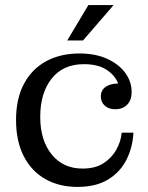

<svg xmlns="http://www.w3.org/2000/svg" viewBox="-20 -723 583 754"><path d="M244 -564 327 -703H426L306 -564ZM284 11Q213 11 158.5 -19.5Q104 -50 73.5 -109Q43 -168 43 -252Q43 -336 74.5 -394.5Q106 -453 162 -483Q218 -513 292 -513Q356 -513 402 -491.5Q448 -470 472.5 -436Q497 -402 497 -362Q497 -330 479.5 -312Q462 -294 433 -294Q407 -294 391.5 -308Q376 -322 376 -344Q376 -369 395 -382Q414 -395 444 -395Q432 -427 398.5 -449Q365 -471 309 -471Q228 -471 183 -414.5Q138 -358 138 -264Q138 -172 183 -116.5Q228 -61 304 -61Q354 -61 386.5 -82Q419 -103 437 -135.5Q455 -168 458 -202H504Q501 -144 476.5 -95.5Q452 -47 404.5 -18Q357 11 284 11Z"/></svg>

Font: Montagu Slab 144pt
Style: Regular
Weight: 400
Designer: Florian Karsten
Foundry: Florian Karsten
Version: Version 1.000; ttfautohint (v1.8.3)